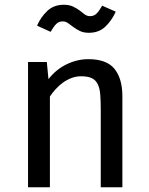

<svg xmlns="http://www.w3.org/2000/svg" viewBox="-20 -788 629 808"><path d="M98 0V-527H177L184 -455Q216 -496 260.5 -517.5Q305 -539 352 -539Q429 -539 462 -498Q495 -457 495 -383V0H404V-323Q404 -362 402 -389Q400 -416 391.5 -433.5Q383 -451 366.5 -459Q350 -467 321 -467Q300 -467 280.5 -459.5Q261 -452 244.5 -440Q228 -428 214 -412.5Q200 -397 190 -382V0ZM354 -650Q332 -650 316.5 -657.5Q301 -665 289 -674Q277 -683 266.5 -690.5Q256 -698 244 -698Q227 -698 216 -686.5Q205 -675 193 -654L136 -680Q151 -715 178.5 -741.5Q206 -768 249 -768Q271 -768 287 -760.5Q303 -753 315 -744L337 -727Q347 -720 359 -720Q376 -720 387 -731.5Q398 -743 410 -764L467 -739Q452 -704 424.5 -677Q397 -650 354 -650Z"/></svg>

Font: Feura Sans
Style: Regular
Weight: 400
Designer: Carrois Corporate & Edenspiekermann
Foundry: Carrois Corporate GbR & Edenspiekermann AG
Version: Version 1.001